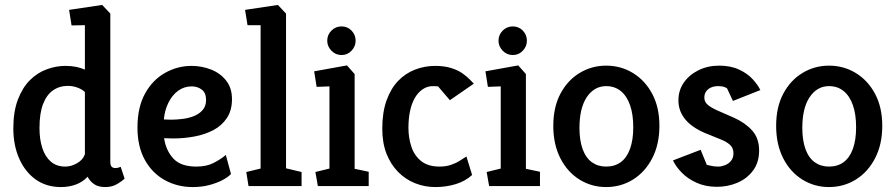

<svg xmlns="http://www.w3.org/2000/svg" viewBox="-20 -754 3628 778"><path d="M227 4Q168 4 125 -26.5Q82 -57 58 -111Q34 -165 34 -234Q34 -302 52.5 -350.5Q71 -399 101 -429Q131 -459 169 -473Q207 -487 245 -487Q269 -487 288.5 -483Q308 -479 324 -472V-652L270 -651L260 -714L394 -734L427 -699V-97Q427 -84 432.5 -78.5Q438 -73 447 -73Q454 -73 460.5 -75Q467 -77 469 -78L485 -30Q477 -22 456 -9Q435 4 407 4Q378 4 361 -8Q344 -20 335 -38Q316 -17 288 -6.5Q260 4 227 4ZM245 -79Q268 -79 292 -92.5Q316 -106 324 -129V-381Q313 -392 294 -399Q275 -406 255 -406Q221 -406 195 -388Q169 -370 154.5 -332.5Q140 -295 140 -235Q140 -189 151.5 -154Q163 -119 186 -99Q209 -79 245 -79Z M761 4Q699 4 648 -24Q597 -52 567 -106Q537 -160 537 -237Q537 -319 567.5 -374.5Q598 -430 648.5 -458.5Q699 -487 756 -487Q797 -487 834.5 -472.5Q872 -458 896 -428Q920 -398 920 -352Q920 -307 899.5 -276Q879 -245 845 -227Q811 -209 768.5 -201Q726 -193 682 -193L645 -194Q652 -145 682 -112Q712 -79 776 -79Q817 -79 846 -94Q875 -109 895 -126L916 -49Q904 -36 881 -24Q858 -12 827.5 -4Q797 4 761 4ZM644 -270 672 -269Q694 -269 719 -272Q744 -275 765.5 -283.5Q787 -292 801 -308Q815 -324 815 -349Q815 -378 797.5 -391Q780 -404 757 -404Q726 -404 701.5 -386Q677 -368 662 -337Q647 -306 644 -270Z M987 0 978 -57 1036 -71V-652H983L973 -714L1106 -734L1139 -699V-72L1202 -57V0Z M1268 0 1258 -57 1315 -71V-404L1263 -402L1253 -465L1386 -489L1417 -454V-70L1474 -58V0ZM1364 -531Q1340 -531 1323 -548.5Q1306 -566 1306 -589Q1306 -613 1323 -630Q1340 -647 1364 -647Q1388 -647 1404.5 -630Q1421 -613 1421 -589Q1421 -566 1404.5 -548.5Q1388 -531 1364 -531Z M1744 4Q1701 4 1662 -11.5Q1623 -27 1593 -57.5Q1563 -88 1546 -131.5Q1529 -175 1529 -233Q1529 -299 1546.5 -347.5Q1564 -396 1593.5 -426.5Q1623 -457 1662 -472Q1701 -487 1743 -487Q1780 -487 1807.5 -478.5Q1835 -470 1853.5 -457Q1872 -444 1883.5 -432Q1895 -420 1900 -415L1803 -348L1755 -404L1738 -405Q1713 -406 1693 -392.5Q1673 -379 1660 -355.5Q1647 -332 1641 -301.5Q1635 -271 1635 -236Q1635 -196 1647 -159.5Q1659 -123 1687 -101Q1715 -79 1761 -79Q1787 -79 1807.5 -86Q1828 -93 1843.5 -103Q1859 -113 1870 -120L1893 -45Q1866 -20 1827 -8Q1788 4 1744 4Z M1962 0 1952 -57 2009 -71V-404L1957 -402L1947 -465L2080 -489L2111 -454V-70L2168 -58V0ZM2058 -531Q2034 -531 2017 -548.5Q2000 -566 2000 -589Q2000 -613 2017 -630Q2034 -647 2058 -647Q2082 -647 2098.5 -630Q2115 -613 2115 -589Q2115 -566 2098.5 -548.5Q2082 -531 2058 -531Z M2436 4Q2377 4 2328 -26.5Q2279 -57 2250.5 -113Q2222 -169 2222 -244Q2222 -320 2251 -374.5Q2280 -429 2329 -458.5Q2378 -488 2436 -488Q2496 -488 2545 -458Q2594 -428 2623 -373.5Q2652 -319 2652 -244Q2652 -169 2623 -113Q2594 -57 2545 -26.5Q2496 4 2436 4ZM2436 -79Q2471 -79 2495.5 -97Q2520 -115 2533 -151Q2546 -187 2546 -238Q2546 -291 2533 -328Q2520 -365 2495.5 -385Q2471 -405 2436 -405Q2411 -405 2391 -393Q2371 -381 2356.5 -358.5Q2342 -336 2335 -305Q2328 -274 2328 -236Q2328 -185 2341 -149.5Q2354 -114 2378.5 -96.5Q2403 -79 2436 -79Z M2885 3Q2839 3 2802.5 -13.5Q2766 -30 2742 -55Q2718 -80 2707 -104L2819 -147L2844 -86Q2850 -85 2862 -82Q2874 -79 2891 -79Q2903 -79 2917.5 -84.5Q2932 -90 2942 -102Q2952 -114 2952 -133Q2952 -155 2937 -168Q2922 -181 2899.5 -189.5Q2877 -198 2854 -208Q2790 -232 2759.5 -267Q2729 -302 2729 -347Q2729 -388 2751 -419.5Q2773 -451 2810.5 -469.5Q2848 -488 2894 -488Q2941 -488 2975 -472Q3009 -456 3030 -433Q3051 -410 3061 -389L2950 -345L2926 -396Q2924 -398 2915 -401.5Q2906 -405 2890 -405Q2875 -405 2862.5 -400Q2850 -395 2842 -384.5Q2834 -374 2834 -358Q2834 -340 2850 -327.5Q2866 -315 2893.5 -303.5Q2921 -292 2954 -277Q2999 -257 3027.5 -225.5Q3056 -194 3056 -144Q3056 -96 3031.5 -63Q3007 -30 2968 -13.5Q2929 3 2885 3Z M3339 4Q3280 4 3231 -26.5Q3182 -57 3153.5 -113Q3125 -169 3125 -244Q3125 -320 3154 -374.5Q3183 -429 3232 -458.5Q3281 -488 3339 -488Q3399 -488 3448 -458Q3497 -428 3526 -373.5Q3555 -319 3555 -244Q3555 -169 3526 -113Q3497 -57 3448 -26.5Q3399 4 3339 4ZM3339 -79Q3374 -79 3398.5 -97Q3423 -115 3436 -151Q3449 -187 3449 -238Q3449 -291 3436 -328Q3423 -365 3398.5 -385Q3374 -405 3339 -405Q3314 -405 3294 -393Q3274 -381 3259.5 -358.5Q3245 -336 3238 -305Q3231 -274 3231 -236Q3231 -185 3244 -149.5Q3257 -114 3281.5 -96.5Q3306 -79 3339 -79Z"/></svg>

Font: Kreon Medium
Style: Regular
Weight: 500
Version: Version 2.002